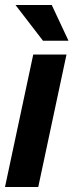

<svg xmlns="http://www.w3.org/2000/svg" viewBox="-36 -748 302 768"><path d="M-16 0 97 -530H230L117 0ZM136 -585 26 -728H171L238 -585Z"/></svg>

Font: Radio Canada Big SemiBold
Style: Italic
Weight: 600
Italic angle: -12°
Designer: Étienne Aubert Bonn
Foundry: Coppers and Brasses
Version: Version 1.001